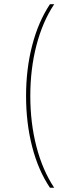

<svg xmlns="http://www.w3.org/2000/svg" viewBox="-20 -762 316 906"><path d="M123 -309.1Q123 -181.2 152.1 -69.6Q181.2 42 235.8 124H215.8Q160.6 42 131.8 -69.6Q103 -181.2 103 -309.1Q103 -437 132.1 -548.6Q161.1 -660.2 215.8 -742.2H235.8Q181.2 -660.2 152.1 -548.6Q123 -437 123 -309.1Z"/></svg>

Font: Montserrat
Style: Thin
Weight: 250
Designer: Julieta Ulanovsky
Foundry: Julieta Ulanovsky
Version: Version 1.000;PS 002.000;hotconv 1.0.70;makeotf.lib2.5.58329